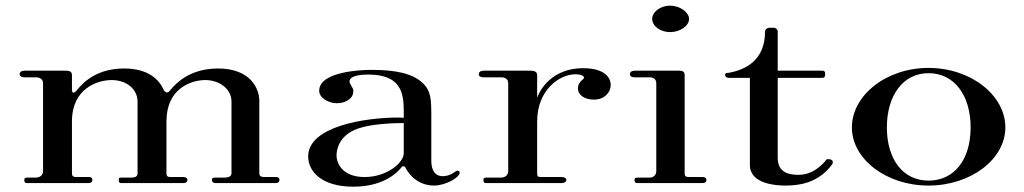

<svg xmlns="http://www.w3.org/2000/svg" viewBox="-20 -658 3680 690"><path d="M77.2 0H298C305.9 0 311.9 -3 311.9 -11.9C311.9 -18.8 307.9 -21.8 300 -21.8H256.4C245.5 -21.8 238.6 -22.8 238.6 -35.6V-221.8C238.6 -340.6 330.7 -370.3 381.2 -370.3C434.7 -370.3 474.3 -337.6 474.3 -293.1V-35.6C474.3 -24.8 468.3 -19.8 450.5 -19.8H418.8C407.9 -19.8 406.9 -18.8 406.9 -11.9C406.9 -4 407.9 0 415.8 0H639.6C646.5 0 653.5 -3 653.5 -11.9C653.5 -18.8 645.5 -21.8 639.6 -21.8H595C584.2 -21.8 578.2 -22.8 578.2 -35.6V-221.8C578.2 -340.6 667.3 -370.3 717.8 -370.3C768.3 -370.3 811.9 -338.6 811.9 -293.1V-35.6C811.9 -24.8 803 -19.8 785.1 -19.8H757.4C746.5 -19.8 741.6 -18.8 741.6 -11.9C741.6 -4 746.5 0 754.5 0H970.3C978.2 0 984.2 -3 984.2 -11.9C984.2 -18.8 980.2 -21.8 970.3 -21.8H933.7C920.8 -21.8 911.9 -22.8 911.9 -35.6V-296C911.9 -338.6 881.2 -411.9 763.4 -411.9C647.5 -411.9 599 -341.6 588.1 -329.7C580.2 -321.8 573.3 -327.7 569.3 -332.7C553.5 -370.3 514.9 -411.9 425.7 -411.9C311.9 -411.9 266.3 -344.6 252.5 -329.7C241.6 -319.8 238.6 -327.7 238.6 -334.7V-388.1C238.6 -401 229.7 -404 215.8 -404H68.3C57.4 -404 50.5 -399 50.5 -391.1C50.5 -384.2 57.4 -380.2 67.3 -380.2H108.9C121.8 -380.2 134.7 -374.3 134.7 -358.4V-42.6C134.7 -31.7 126.7 -19.8 108.9 -19.8H81.2C71.3 -19.8 67.3 -18.8 67.3 -11.9C67.3 -4 69.3 0 77.2 0Z M1290.4 -21.8C1205.3 -21.8 1189.4 -77.2 1189.4 -99C1189.4 -111.9 1192.4 -170.3 1266.7 -196C1314.2 -212.9 1393.4 -215.8 1431 -215.8V-106.9C1431 -74.3 1371.6 -21.8 1290.4 -21.8ZM1127.1 -331.7C1127.1 -304.9 1163.3 -287.1 1189.4 -287.1C1212.2 -287.1 1226.1 -294.1 1233 -300C1243.9 -306.9 1249.8 -316.8 1249.8 -332.7C1249.8 -342.6 1236 -355.4 1236 -365.3C1236 -370.3 1238 -390.1 1303.3 -390.1C1426.1 -390.1 1431 -317.8 1431 -254.5V-234.7L1411.2 -235.6C1289.1 -235.6 1087.5 -203 1087.5 -96C1087.5 -41.6 1136 12.9 1249.8 12.9C1370.6 12.9 1417.2 -49.5 1425.1 -59.4C1426.1 -62.4 1425.1 -59.4 1435 -59.4C1451.8 -23.8 1488.4 8.9 1539.9 8.9C1580.5 8.9 1632 -19.8 1632 -37.6C1632 -41.6 1630 -44.6 1624.1 -44.6C1620.1 -44.6 1619.1 -42.6 1615.2 -40.6C1611.2 -37.6 1594.4 -24.8 1570.6 -24.8C1546.9 -24.8 1530 -41.6 1530 -80.2V-234.7C1530 -301 1530 -330.7 1497.4 -361.4C1460.7 -394.1 1402.3 -406.9 1314.2 -406.9C1280.7 -406.9 1127.1 -401.7 1127.1 -331.7Z M1727.2 0H1997.5C2005.4 0 2015.3 -3 2015.3 -11.9C2015.3 -18.8 2005.4 -21.8 1997.5 -21.8H1926.2C1913.4 -21.8 1910.4 -22.8 1910.4 -35.6V-221.8C1910.4 -334.7 1990.6 -391.1 2048 -391.1C2074.8 -391.1 2087.6 -380.2 2071.8 -370.3C2061.9 -362.4 2056.9 -351.5 2056.9 -340.6C2056.9 -315.8 2081.7 -300 2114.4 -300C2152 -300 2174.8 -325.7 2174.8 -352.5C2174.8 -381.2 2150 -412.9 2075.7 -412.9C1944.1 -412.9 1910.4 -306.9 1910.4 -306.9V-388.1C1910.4 -401 1898.5 -404 1887.6 -404H1718.3C1707.4 -404 1700.5 -399 1700.5 -391.1C1700.5 -384.2 1707.4 -380.2 1717.3 -380.2H1780.7C1794.6 -380.2 1806.4 -374.3 1806.4 -358.4V-42.6C1806.4 -31.7 1798.5 -19.8 1780.7 -19.8H1731.2C1721.3 -19.8 1717.3 -18.8 1717.3 -11.9C1717.3 -4 1719.3 0 1727.2 0Z M2270.2 0H2504.9C2512.8 0 2518.7 -3 2518.7 -11.9C2518.7 -18.8 2512.8 -21.8 2504.9 -21.8H2459.3C2446.5 -21.8 2440.5 -22.8 2440.5 -35.6V-388.1C2440.5 -401 2432.6 -404 2419.7 -404H2261.3C2250.4 -404 2243.5 -399 2243.5 -391.1C2243.5 -384.2 2250.4 -380.2 2260.3 -380.2H2313.8C2327.7 -380.2 2338.5 -374.3 2338.5 -358.4V-42.6C2338.5 -31.7 2331.6 -19.8 2313.8 -19.8H2274.2C2264.3 -19.8 2260.3 -18.8 2260.3 -11.9C2260.3 -4 2262.3 0 2270.2 0ZM2388 -542.6C2424.7 -542.6 2456.4 -565.3 2456.4 -590.1C2456.4 -612.9 2424.7 -637.6 2388 -637.6C2351.4 -637.6 2323.7 -613.9 2323.7 -590.1C2323.7 -564.4 2353.4 -542.6 2388 -542.6Z M2801.6 8.9C2846.2 8.9 2917.5 3 2969 -65.3C2971.9 -68.3 2972.9 -71.3 2972.9 -75.2C2972.9 -83.2 2966 -86.1 2955.1 -86.1C2949.2 -86.1 2947.2 -81.2 2944.2 -77.2C2913.5 -42.6 2880.9 -29.7 2850.2 -29.7C2819.5 -29.7 2774.9 -34.7 2774.9 -91.1V-378.2H2935.3C2943.2 -378.2 2945.2 -383.2 2945.2 -388.1V-394.1C2945.2 -400 2943.2 -404 2935.3 -404H2774.9V-544.6C2774.9 -551.5 2769 -558.4 2759.1 -558.4H2746.2C2736.3 -558.4 2729.4 -551.5 2729.4 -544.6C2729.4 -441.6 2660.1 -406.9 2596.7 -396C2593.7 -396 2585.8 -397 2585.8 -388.1C2585.8 -383.2 2590.8 -378.2 2598.7 -378.2H2674.9V-65.3C2674.9 4 2771 8.9 2801.6 8.9Z M3316.7 -8.9C3224.7 -8.9 3167.2 -86.1 3167.2 -200C3167.2 -313.9 3224.7 -395 3316.7 -395C3410.8 -395 3468.2 -313.9 3468.2 -200C3468.2 -86.1 3410.8 -8.9 3316.7 -8.9ZM3316.7 8.9C3469.2 8.9 3593 -86.1 3593 -200C3593 -315.8 3469.2 -413.9 3316.7 -413.9C3165.3 -413.9 3041.5 -315.8 3041.5 -200C3041.5 -86.1 3165.3 8.9 3316.7 8.9Z"/></svg>

Font: Biblismive
Style: Regular
Weight: 400
Designer: Susan Drake
Foundry: Susan Drake
Version: Version 1.0; ttfautohint (v1.8.4.7-5d5b)